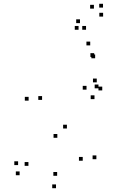

<svg xmlns="http://www.w3.org/2000/svg" viewBox="-20 -971 660 1013"><path d="M488.5 -131V-151H468.5V-131ZM333 -293V-313H313V-293ZM202 -444V-464H182V-444ZM477 -670.5V-690.5H457V-670.5ZM482 -663.5V-683.5H462V-663.5ZM436.5 -498V-518H416.5V-498ZM478.5 -448V-468H458.5V-448ZM519.5 -494V-514H499.5V-494ZM490.5 -536.5V-556.5H470.5V-536.5ZM499.5 -505V-525H479.5V-505ZM456 -731.5V-751.5H436V-731.5ZM131 -440V-460H111V-440ZM282.5 -244V-264H262.5V-244ZM416.5 -123V-143H396.5V-123ZM281.5 -43.5V-63.5H261.5V-43.5ZM130 -96V-116H110V-96ZM75.5 -100V-120H55.5V-100ZM83.5 -46.5V-66.5H63.5V-46.5ZM275.5 22V2H255.5V22ZM402 -849V-869H382V-849ZM475.5 -925.5V-945.5H455.5V-925.5ZM523.5 -931V-951H503.5V-931ZM524 -883.5V-903.5H504V-883.5ZM434 -814V-834H414V-814ZM394.5 -814V-834H374.5V-814Z"/></svg>

Font: Monaspace Radon Dots Var
Style: Regular
Weight: 400
Designer: Riley Cran and the Lettermatic Team
Version: Version 1.100 (Monaspace Radon Dots)